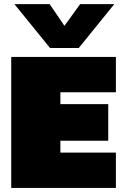

<svg xmlns="http://www.w3.org/2000/svg" viewBox="-20 -924 595 944"><path d="M226.1 -688 50.8 -903.8H224.1L296.9 -796.9L374 -903.8H542L367.2 -688ZM35.2 0V-644H549.8V-470.2H276.9V-412.1H512.2V-231.9H276.9V-173.8H549.8V0Z"/></svg>

Font: Kanit Black
Style: Regular
Weight: 900
Designer: Katatrad Team
Foundry: CadsonDemak
Version: Version 1.000;PS 001.000;hotconv 1.0.88;makeotf.lib2.5.64775